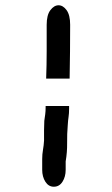

<svg xmlns="http://www.w3.org/2000/svg" viewBox="-20 -727 426 728"><path d="M155 -429Q157 -481 157 -533Q157 -585 157 -633Q157 -670 171 -688.5Q185 -707 202 -707Q219 -707 232.5 -688.5Q246 -670 246 -633Q246 -585 245.5 -533Q245 -481 244 -429ZM184 -19Q164 -19 152 -38Q140 -57 140 -83V-124Q140 -142 143 -159Q146 -176 147 -194Q147 -214 147 -233Q147 -252 148 -269Q150 -283 151.5 -294Q153 -305 153 -320V-325H242V-315Q242 -297 240 -284Q238 -271 237 -254Q234 -219 234.5 -184.5Q235 -150 229 -115V-83Q229 -57 217 -38Q205 -19 184 -19Z"/></svg>

Font: Fuzzy Bubbles
Style: Bold
Weight: 700
Designer: Robert E. Leuschke
Foundry: Robert E. Leuschke
Version: Version 1.010; ttfautohint (v1.8.3)